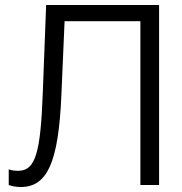

<svg xmlns="http://www.w3.org/2000/svg" viewBox="-20 -742 728 770"><path d="M543 -657V0H618V-722H165L152 -380C143 -125 122 -57 52 -57C43 -57 26 -58 15 -63V0C29 5 46 8 63 8C170 8 214 -91 226 -356L239 -657Z"/></svg>

Font: Perun Light
Style: Regular
Weight: 300
Foundry: Copyright (c) Stefan Peev, Context Ltd, 2016
Version: Version 1.089